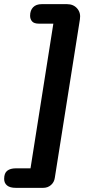

<svg xmlns="http://www.w3.org/2000/svg" viewBox="-76 -725 450 925"><path d="M132 180H0Q-28 180 -42 168.5Q-56 157 -56 137Q-56 109 -41 97.5Q-26 86 0 86H71L181 -611H112Q88 -611 78.5 -622Q69 -633 69 -649Q69 -675 83.5 -690Q98 -705 125 -705H247Q278 -705 296 -684Q314 -663 309 -632L188 132Q185 153 169.5 166.5Q154 180 132 180Z"/></svg>

Font: Nunito Variable Extra Light
Style: Italic
Weight: 200
Italic angle: -9°
Designer: Vernon Adams
Foundry: Vernon Adams
Version: Version 3.602